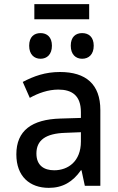

<svg xmlns="http://www.w3.org/2000/svg" viewBox="-20 -898 570 928"><path d="M146 -805H411V-878H146ZM377 -614C409 -614 433 -635 433 -677C433 -719 409 -738 377 -738C346 -738 322 -720 322 -677C322 -635 346 -614 377 -614ZM176 -614C207 -614 231 -635 231 -677C231 -719 207 -738 176 -738C145 -738 121 -720 121 -677C121 -635 145 -614 176 -614ZM216 10C283 10 332 -19 371 -75H374L390 0H465V-366C465 -491 395 -550 270 -550C198 -550 144 -530 90 -502L124 -425C165 -448 213 -465 262 -465C327 -465 371 -437 371 -356V-328L272 -325C134 -321 59 -267 59 -152C59 -45 124 10 216 10ZM242 -75C193 -75 156 -98 156 -156C156 -220 200 -253 296 -256L371 -259V-214C371 -118 309 -75 242 -75Z"/></svg>

Font: Noto Sans Mono Condensed Medium
Style: Regular
Weight: 500
Width: 3
Designer: Monotype Design Team
Foundry: Monotype Imaging Inc.
Version: Version 2.014